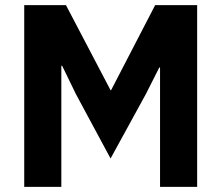

<svg xmlns="http://www.w3.org/2000/svg" viewBox="-20 -725 859 745"><path d="M601 -463H598L546 -360L409 -110L275 -359L221 -470H218V0H74V-705H236L409 -375H411L582 -705H745V0H601Z"/></svg>

Font: MSTAGE
Style: Bold
Weight: 700
Designer: Ninad Kale (Devanagari), Jonny Pinhorn (Latin)
Foundry: Indian Type Foundry
Version: 4.004